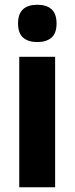

<svg xmlns="http://www.w3.org/2000/svg" viewBox="-20 -788 314 808"><path d="M137 -768Q176 -768 197 -749Q218 -730 218 -689Q218 -648 196.5 -629.5Q175 -611 137 -611Q99 -611 77.5 -629.5Q56 -648 56 -689Q56 -730 77 -749Q98 -768 137 -768ZM212 -549V0H61V-549Z"/></svg>

Font: Noto Sans Telugu Condensed ExtraBold
Style: Regular
Weight: 800
Width: 3
Designer: Jelle Bosma - Monotype Design Team
Foundry: Monotype Imaging Inc.
Version: Version 2.005; ttfautohint (v1.8.4.7-5d5b)